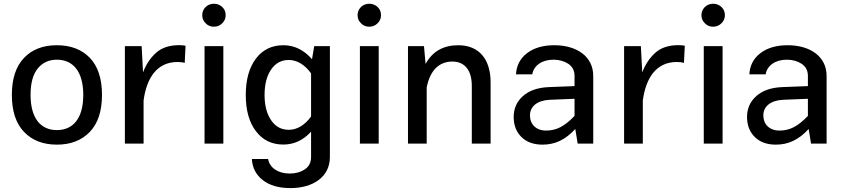

<svg xmlns="http://www.w3.org/2000/svg" viewBox="-20 -757 4460 1012"><path d="M279.8 -518.6C207 -518.6 149.4 -496.6 106.9 -452.1C64 -407.7 42.5 -342.3 42.5 -256.8C42.5 -171.4 64 -106 106.9 -61.5C149.4 -17.1 207 5.4 279.8 5.4C352.5 5.4 410.2 -17.1 453.1 -61.5C496.1 -106 517.6 -171.4 517.6 -256.8C517.6 -342.3 496.1 -407.7 453.6 -452.1C410.6 -496.6 352.5 -518.6 279.8 -518.6ZM279.8 -442.4C363.8 -442.4 418.9 -381.3 418.9 -256.8C418.9 -131.8 364.3 -71.3 279.8 -71.3C195.8 -71.3 141.1 -131.8 141.1 -256.8C141.1 -318.8 153.8 -365.7 179.2 -396.5C204.6 -427.2 238.3 -442.4 279.8 -442.4Z M638.2 0H736.8V-227.1C752.4 -344.2 806.2 -430.2 915.5 -430.2C931.2 -430.2 943.8 -428.7 953.6 -425.3L958 -516.1C947.8 -518.1 936.5 -519 924.3 -519C873 -519 832 -505.4 802.2 -478.5C772.5 -451.7 749.5 -417 733.9 -375.5L726.6 -513.7H638.2Z M1045.9 -677.2C1045.9 -660.2 1051.8 -646 1064 -634.3C1075.7 -622.1 1090.3 -616.2 1107.4 -616.2C1124.5 -616.2 1139.2 -622.1 1151.4 -634.3C1163.6 -646 1169.4 -660.2 1169.4 -677.2C1169.4 -694.3 1163.6 -708.5 1151.4 -720.2C1139.2 -731.4 1124.5 -737.3 1107.4 -737.3C1072.8 -737.3 1045.9 -710.9 1045.9 -677.2ZM1058.1 0H1157.2V-513.7H1058.1Z M1275.4 -256.3C1275.4 -176.3 1293 -112.8 1328.6 -65.9C1364.3 -18.6 1412.6 4.9 1473.6 4.9C1529.3 4.9 1578.1 -17.6 1619.6 -63V71.3C1619.6 99.6 1608.4 121.1 1586.4 135.7C1564.5 150.4 1537.6 157.7 1506.8 157.7C1444.8 157.7 1400.9 126.5 1393.1 81.1H1307.6C1310.1 127.4 1329.6 165 1365.7 192.9C1401.9 220.7 1450.2 234.4 1511.2 234.4C1629.9 234.4 1718.8 175.3 1718.8 71.3V-513.7H1636.2L1624.5 -444.8C1583.5 -492.2 1533.2 -518.6 1474.1 -518.6C1412.6 -518.6 1364.3 -495.1 1328.6 -447.8C1293 -400.4 1275.4 -336.4 1275.4 -256.3ZM1374.5 -256.3C1374.5 -311.5 1385.7 -356.4 1408.7 -390.1C1431.6 -423.8 1462.4 -440.9 1502 -440.9C1547.4 -440.9 1588.9 -413.6 1619.6 -370.1V-143.1C1588.9 -100.1 1547.9 -72.8 1502.4 -72.8C1462.9 -72.8 1432.1 -89.4 1409.2 -123C1386.2 -156.7 1374.5 -201.2 1374.5 -256.3Z M1864.7 -677.2C1864.7 -660.2 1870.6 -646 1882.8 -634.3C1894.5 -622.1 1909.2 -616.2 1926.3 -616.2C1943.4 -616.2 1958 -622.1 1970.2 -634.3C1982.4 -646 1988.3 -660.2 1988.3 -677.2C1988.3 -694.3 1982.4 -708.5 1970.2 -720.2C1958 -731.4 1943.4 -737.3 1926.3 -737.3C1891.6 -737.3 1864.7 -710.9 1864.7 -677.2ZM1877 0H1976.1V-513.7H1877Z M2229 -295.9C2246.1 -384.3 2293 -432.6 2364.7 -432.6C2430.7 -432.6 2466.8 -384.8 2466.8 -304.7V0H2565.9V-322.8C2565.9 -445.8 2504.4 -518.6 2395 -518.6C2316.4 -518.6 2259.3 -485.8 2223.1 -419.9L2214.8 -513.7H2130.4V0H2229Z M3106.9 -356.9C3106.9 -460 3019 -518.6 2901.9 -518.6C2842.8 -518.6 2794.9 -504.9 2758.3 -477.1C2721.7 -449.2 2702.1 -411.6 2699.7 -365.2H2785.6C2793 -411.6 2836.9 -442.4 2897 -442.4C2926.8 -442.4 2953.1 -435.1 2975.1 -420.9C2997.1 -406.2 3008.3 -384.8 3008.3 -356.9V-303.2L2872.6 -297.9C2814.5 -295.4 2769.5 -279.8 2736.8 -251C2704.1 -222.2 2687.5 -185.1 2687.5 -140.6C2687.5 -96.7 2701.2 -61.5 2728.5 -34.7C2755.9 -7.8 2793 5.4 2839.4 5.4C2904.3 5.4 2959 -19 3012.2 -77.1L3024.9 0H3106.9ZM2773.4 -148.9C2773.4 -195.3 2810.5 -227.5 2877 -231L3008.3 -236.3V-146C2955.6 -91.3 2913.6 -68.8 2858.4 -68.8C2805.7 -68.8 2773.4 -101.6 2773.4 -148.9Z M3269.5 0H3368.2V-227.1C3383.8 -344.2 3437.5 -430.2 3546.9 -430.2C3562.5 -430.2 3575.2 -428.7 3585 -425.3L3589.4 -516.1C3579.1 -518.1 3567.9 -519 3555.7 -519C3504.4 -519 3463.4 -505.4 3433.6 -478.5C3403.8 -451.7 3380.9 -417 3365.2 -375.5L3357.9 -513.7H3269.5Z M3677.2 -677.2C3677.2 -660.2 3683.1 -646 3695.3 -634.3C3707 -622.1 3721.7 -616.2 3738.8 -616.2C3755.9 -616.2 3770.5 -622.1 3782.7 -634.3C3794.9 -646 3800.8 -660.2 3800.8 -677.2C3800.8 -694.3 3794.9 -708.5 3782.7 -720.2C3770.5 -731.4 3755.9 -737.3 3738.8 -737.3C3704.1 -737.3 3677.2 -710.9 3677.2 -677.2ZM3689.5 0H3788.6V-513.7H3689.5Z M4336.9 -356.9C4336.9 -460 4249 -518.6 4131.8 -518.6C4072.8 -518.6 4024.9 -504.9 3988.3 -477.1C3951.7 -449.2 3932.1 -411.6 3929.7 -365.2H4015.6C4022.9 -411.6 4066.9 -442.4 4127 -442.4C4156.7 -442.4 4183.1 -435.1 4205.1 -420.9C4227.1 -406.2 4238.3 -384.8 4238.3 -356.9V-303.2L4102.5 -297.9C4044.4 -295.4 3999.5 -279.8 3966.8 -251C3934.1 -222.2 3917.5 -185.1 3917.5 -140.6C3917.5 -96.7 3931.2 -61.5 3958.5 -34.7C3985.8 -7.8 4022.9 5.4 4069.3 5.4C4134.3 5.4 4189 -19 4242.2 -77.1L4254.9 0H4336.9ZM4003.4 -148.9C4003.4 -195.3 4040.5 -227.5 4106.9 -231L4238.3 -236.3V-146C4185.5 -91.3 4143.6 -68.8 4088.4 -68.8C4035.6 -68.8 4003.4 -101.6 4003.4 -148.9Z"/></svg>

Font: Estedad Medium
Style: Regular
Weight: 500
Designer: Amin Abedi
Version: Version 7.3